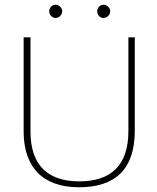

<svg xmlns="http://www.w3.org/2000/svg" viewBox="-20 -781 665 812"><path d="M215 -705C230 -705 243 -718 243 -733C243 -749 229 -761 215 -761C200 -761 188 -748 188 -733C188 -718 201 -705 215 -705ZM417 -705C433 -705 446 -718 446 -733C446 -749 432 -761 417 -761C403 -761 391 -748 391 -733C391 -718 403 -705 417 -705ZM314 11C465 11 550 -63 550 -228V-623H523V-227C523 -81 449 -14 315 -14C177 -14 109 -88 109 -224V-623H80V-225C80 -75 160 11 314 11Z"/></svg>

Font: Inconsolata Expanded ExtraLight
Style: Regular
Weight: 200
Width: 7
Monospace: yes
Designer: Raph Levien, Cyreal, Brenton Simpson
Foundry: Raph Levien, Cyreal, Google
Version: Version 3.100